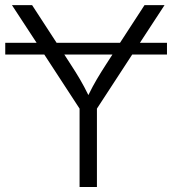

<svg xmlns="http://www.w3.org/2000/svg" viewBox="-20 -748 688 768"><path d="M647.9 -576.7H539.6L638.2 -727.5H558.1L460 -576.7H206.5L108.4 -727.5H27.8L126.5 -576.7H1V-529.8H157.2L298.3 -313.5V0H367.7V-313.5L508.8 -529.8H647.9ZM237.3 -529.8H429.7L403.8 -489.7C378.4 -450.2 356.4 -415 333.5 -367.7C311 -414.1 289.6 -449.2 263.2 -489.7Z"/></svg>

Font: Raveo Light
Style: Regular
Weight: 300
Designer: Jakub Foglar, Rasmus Andersson (Inter)
Foundry: Jakubfoglar.com
Version: Version 1.100;Glyphs 3.2.3 (3260)